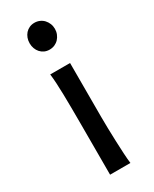

<svg xmlns="http://www.w3.org/2000/svg" viewBox="-190 -771 655 819"><g transform="rotate(-30 138.0 -361.5)"><path d="M75.7 -656.7Q75.7 -670.4 80.1 -682.4Q84.5 -694.3 92.5 -703.4Q100.6 -712.4 111.8 -717.5Q123 -722.7 136.7 -722.7Q150.4 -722.7 162.1 -717.5Q173.8 -712.4 182.1 -703.4Q190.4 -694.3 195.3 -682.4Q200.2 -670.4 200.2 -656.7Q200.2 -643.1 195.3 -631.1Q190.4 -619.1 182.1 -610.1Q173.8 -601.1 162.1 -595.9Q150.4 -590.8 136.7 -590.8Q123 -590.8 111.8 -595.9Q100.6 -601.1 92.5 -610.1Q84.5 -619.1 80.1 -631.1Q75.7 -643.1 75.7 -656.7ZM183.1 -231.9Q183.1 -208.5 183.8 -176.5Q184.6 -144.5 185.8 -111.8Q187 -79.1 188.7 -49.3Q190.4 -19.5 192.9 0H92.8V-258.8Q92.8 -294.4 92.5 -329.1Q92.3 -363.8 91.6 -394.8Q90.8 -425.8 89.4 -452.4Q87.9 -479 85.4 -498H183.1Z"/></g></svg>

Font: Andika Phon
Style: Regular
Weight: 400
Designer: Victor Gaultney, Annie Olsen, Julie Remington, Don Collingsworth, Eric Hays, Becca Hirsbrunner
Foundry: SIL International
Version: Version 5.000